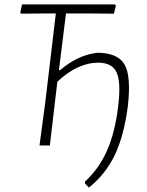

<svg xmlns="http://www.w3.org/2000/svg" viewBox="-20 -659 666 870"><path d="M159 0 185 -194 233 -598H177L75 -597L72 -603L80 -639H501L505 -633L496 -597L385 -598H279L247 -341H252Q334 -411 423 -420Q515 -419 545 -365.5Q575 -312 559 -176Q542 -45 500.5 42.5Q459 130 383 191L365 172V164Q428 106 464 25.5Q500 -55 515 -173Q529 -284 509 -329.5Q489 -375 425 -375Q332 -375 240 -289L229 -197L206 0Z"/></svg>

Font: Alegreya Sans SC Light
Style: Italic
Weight: 300
Italic angle: -7°
Designer: Juan Pablo del Peral
Foundry: Huerta Tipografica
Version: Version 2.007